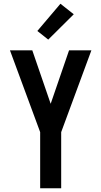

<svg xmlns="http://www.w3.org/2000/svg" viewBox="-20 -1003 540 1023"><path d="M194 0V-299L33 -735H152L250 -450L348 -735H467L306 -299V0ZM237 -792 179 -838 302 -983 373 -927Z"/></svg>

Font: Iosevka Custom
Style: Bold
Weight: 700
Monospace: yes
Designer: Belleve Invis
Foundry: Belleve Invis
Version: Version 30.3.3; ttfautohint (v1.8.3)